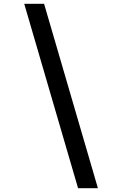

<svg xmlns="http://www.w3.org/2000/svg" viewBox="-20 -843 640 1006"><path d="M389 143 107 -823H211L493 143Z"/></svg>

Font: Iosevka Slab Medium Extended
Style: Italic
Weight: 500
Width: 7
Italic angle: -9°
Monospace: yes
Designer: Belleve Invis
Foundry: Belleve Invis
Version: Version 11.1.0; ttfautohint (v1.8.3)